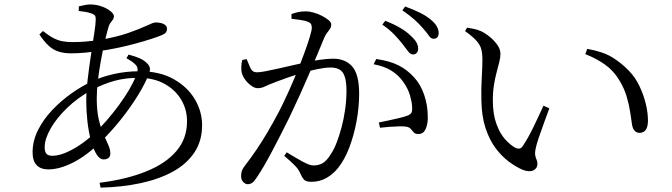

<svg xmlns="http://www.w3.org/2000/svg" viewBox="-20 -807 3040 869"><path d="M552.2 -543.5 561.8 -559.8Q588.6 -553.4 611.1 -543.7Q633.6 -534.1 648.6 -517.5Q657.3 -507.5 658.5 -497.6Q659.7 -487.8 654.9 -474.4Q638.5 -431.2 604.8 -376.3Q571.1 -321.4 526.6 -265.6Q482.2 -209.9 432.2 -161.5Q371.4 -102.1 310.5 -71.2Q249.6 -40.3 198.4 -40.3Q164.7 -40.3 146.1 -59.3Q127.5 -78.3 127.5 -117.6Q127.5 -169.8 152.1 -218.4Q176.7 -267.1 216.5 -309Q256.3 -350.9 303.2 -384.1Q350.1 -417.3 394.7 -437.7Q436.1 -458.4 492.8 -471.4Q549.5 -484.5 612 -484.5Q702.6 -484.5 765.7 -449Q828.8 -413.5 861.8 -357.9Q894.7 -302.3 894.7 -240.2Q894.7 -169.4 860 -117.2Q825.3 -64.9 763 -30.5Q700.6 3.9 616.7 21.9Q532.8 39.9 435.3 42.3L430.7 20.3Q553.3 4.7 641.8 -31.2Q730.4 -67 778.5 -123.4Q826.5 -179.8 826.5 -257.6Q826.5 -311.8 799.8 -356.3Q773.2 -400.9 724.1 -427.8Q675.1 -454.8 606.6 -454.8Q548.8 -454.8 498.9 -441.3Q448.9 -427.7 395.4 -399.8Q331.5 -364.9 283.3 -318.1Q235.1 -271.4 208.7 -224.5Q182.2 -177.6 182.2 -140.5Q182.2 -120 190.4 -110.9Q198.5 -101.9 216.4 -101.9Q244.6 -101.9 278.2 -116.2Q311.7 -130.5 345.7 -153.8Q379.7 -177.2 407.9 -204.4Q436.3 -230.9 464.6 -263.9Q492.9 -296.8 518.9 -332.2Q544.9 -367.6 564.8 -401.6Q584.7 -435.6 595.8 -463.4Q608.6 -493.7 597.7 -509.1Q586.9 -524.5 552.2 -543.5ZM336.3 -757.3 336.9 -778.3Q349.9 -781.4 363.8 -784.1Q377.7 -786.8 387.1 -786.8Q416.3 -786.8 440.9 -777.7Q465.5 -768.6 480.5 -756.1Q495.5 -743.6 495.5 -734.1Q495.5 -724 490.2 -717.2Q485 -710.3 478.7 -701.6Q472.5 -692.8 468.3 -674.6Q460.7 -648.8 452.1 -609.9Q443.5 -571 435.6 -526.8Q427.7 -482.7 422.8 -439.4Q417.9 -396.1 417.9 -361.1Q417.9 -304.9 427.2 -265.6Q436.5 -226.3 448.6 -198.8Q460.8 -171.3 470.1 -151.1Q479.4 -130.9 479.4 -112.4Q479.4 -97.8 470.6 -91.7Q461.8 -85.5 449.3 -85.5Q430.5 -85.5 415.7 -110.4Q401 -135.2 390.6 -174.8Q380.3 -214.4 375.4 -260.6Q370.4 -306.8 370.4 -349.5Q370.4 -393.5 377 -449.5Q383.6 -505.4 391.9 -560Q400.1 -614.6 406.7 -657.5Q413.3 -700.4 413.3 -718.5Q413.3 -731.7 409.7 -736.7Q406.1 -741.6 394.6 -745.8Q381.5 -750.8 366.8 -753.2Q352.1 -755.6 336.3 -757.3ZM158.3 -650.9 174.4 -666.6Q201 -645.5 222 -634.6Q243 -623.7 263.7 -620.1Q284.3 -616.5 309.4 -616.5Q338.9 -616.5 368.9 -619Q398.9 -621.5 427.7 -625.9Q506.9 -638.9 560.3 -657.7Q613.6 -676.5 644 -690.9Q674.3 -705.3 683.5 -705.3Q709.2 -705.3 722.6 -697.3Q736 -689.4 736 -676.6Q736 -667.4 731.2 -660.6Q726.3 -653.9 712.9 -648.2Q695.9 -641 664.9 -630.9Q633.9 -620.9 594.1 -610Q554.3 -599.1 509.9 -589.8Q465.6 -580.5 422.6 -575.1Q394.4 -571.3 362.9 -568.5Q331.3 -565.6 301.6 -565.6Q270 -565.6 245.6 -573.4Q221.1 -581.1 200.7 -599.6Q180.3 -618 158.3 -650.9Z M1801.9 -607.7Q1786.6 -627.1 1765 -650Q1743.4 -672.8 1710.4 -695.6L1723.9 -713.1Q1762.4 -697.8 1790.8 -681.1Q1819.2 -664.5 1837.9 -646.2Q1856.8 -629.2 1864.7 -615.3Q1872.6 -601.5 1872.6 -586.7Q1872.6 -574.4 1866.1 -567.4Q1859.6 -560.5 1849.3 -560.5Q1837.1 -560.5 1827 -574.8Q1816.9 -589.1 1801.9 -607.7ZM1893.8 -679.6Q1877.1 -699 1856.2 -717.8Q1835.3 -736.5 1801.2 -760.2L1813.7 -777.6Q1852.4 -763.7 1881.3 -749.1Q1910.2 -734.6 1928.3 -719.3Q1948 -703.2 1956.7 -688.1Q1965.4 -673 1965.4 -657.3Q1965.4 -644.9 1959.4 -638.2Q1953.3 -631.6 1941.6 -631.6Q1930.4 -631.6 1920.3 -646.5Q1910.2 -661.4 1893.8 -679.6ZM1277.8 -117.6Q1317.9 -92.9 1349.8 -75.5Q1381.6 -58.1 1398.7 -58.1Q1422.1 -58.1 1440.5 -68.6Q1459 -79.2 1477.9 -110.2Q1491 -129.2 1503.2 -160.4Q1515.4 -191.6 1525.7 -230Q1536 -268.5 1542.1 -311.5Q1548.2 -354.5 1548.2 -397.4Q1548.2 -451.7 1532.7 -476.6Q1517.2 -501.4 1475.7 -501.4Q1451.6 -501.4 1417.2 -494.3Q1382.8 -487.3 1346.3 -476.5Q1309.8 -465.6 1278.3 -454.5Q1246.7 -443.3 1227.6 -435.9Q1194.8 -423.5 1179.3 -415.7Q1163.7 -407.9 1145.7 -407.9Q1133.1 -407.9 1117.5 -418.9Q1102 -429.8 1090 -445.9Q1078.1 -462.1 1074.1 -477.9Q1071.6 -489.5 1072.2 -505.7Q1072.8 -521.9 1076.6 -535.6L1096.3 -539.4Q1104.6 -518.9 1113.3 -499.3Q1121.9 -479.7 1143.1 -479.7Q1156.9 -479.7 1183.1 -484.8Q1209.3 -490 1241.7 -497.2Q1274.1 -504.4 1307.6 -512.2Q1341 -520 1369.9 -526Q1391.2 -531 1426.5 -536.2Q1461.8 -541.4 1487.6 -541.4Q1543.3 -541.4 1574.4 -505.8Q1605.5 -470.2 1605.5 -382.3Q1605.5 -322.1 1593.8 -258.5Q1582.1 -195 1561 -139.4Q1539.8 -83.9 1509.9 -46.6Q1488 -19.2 1457.6 -1.6Q1427.1 15.9 1389.1 15.9Q1364.4 15.9 1355.4 5.5Q1346.4 -5 1336.6 -27.1Q1333.1 -34.9 1327.5 -42.8Q1321.9 -50.6 1308.1 -64.2Q1294.4 -77.8 1266.6 -101.6ZM1299.3 -721.9V-743.4Q1311.5 -748.1 1327.9 -751.9Q1344.2 -755.7 1364.6 -755.7Q1379.4 -755.7 1399 -750.2Q1418.6 -744.8 1436.8 -735.5Q1454.9 -726.1 1467.1 -716Q1479.2 -705.8 1479.2 -696.4Q1479.2 -685.3 1473.8 -676.8Q1468.4 -668.2 1461.2 -659.4Q1454 -650.7 1448.4 -638Q1437.8 -612.8 1420.9 -571.8Q1404 -530.7 1382.6 -480.5Q1361.1 -430.4 1337.4 -377.8Q1313.6 -325.2 1290.1 -276.4Q1269.6 -234.8 1249.7 -195.9Q1229.8 -156.9 1211.3 -121.9Q1192.8 -86.9 1175.6 -57.4Q1158.3 -27.8 1142.4 -4Q1131.3 13.4 1121.9 20.1Q1112.5 26.7 1100.9 26.7Q1090.8 26.7 1081 16.9Q1071.2 7.1 1071.2 -10.4Q1071.2 -23.1 1074.6 -33.3Q1078 -43.5 1087.7 -56.1Q1115.4 -92 1140 -128.2Q1164.5 -164.3 1189.8 -207Q1215.1 -249.8 1243.4 -303.3Q1263.1 -341.8 1283.9 -387.7Q1304.8 -433.6 1324 -480.8Q1343.3 -528 1358.3 -569.3Q1373.3 -610.6 1382.3 -640.5Q1391.2 -670.5 1391.2 -680.9Q1391.2 -689.5 1388.5 -696.3Q1385.8 -703.2 1375.4 -707.4Q1364 -713.2 1340.7 -716.6Q1317.3 -720.1 1299.3 -721.9ZM1671.2 -516.2 1682.8 -539.9Q1744 -531.4 1784.3 -510.9Q1824.5 -490.3 1854.5 -456.5Q1882.4 -426.9 1899.3 -379.3Q1916.2 -331.8 1916.2 -274.4Q1916.2 -243.7 1906.1 -222.1Q1896 -200.6 1873.8 -200.4Q1859.5 -200.4 1853 -207.4Q1846.4 -214.4 1839.7 -222.9Q1833 -231.3 1818.1 -233.8Q1807.9 -235.6 1786 -235.1Q1764 -234.6 1740.6 -232.8Q1717.1 -230.9 1699.9 -228.8L1694.5 -252.5Q1712.8 -256.3 1737.7 -261.6Q1762.5 -266.9 1785.7 -272.5Q1808.8 -278 1822 -282.8Q1838.2 -288.5 1842.4 -297.4Q1846.7 -306.3 1845.1 -325.7Q1844.3 -345.6 1835.5 -375.9Q1826.6 -406.2 1804.4 -437.5Q1783.1 -467.1 1751.8 -486.9Q1720.6 -506.8 1671.2 -516.2Z M2163.4 -536.7Q2163.4 -564.4 2158.5 -583.6Q2153.7 -602.9 2136.9 -622Q2120.2 -641 2084.8 -666.4L2094.1 -681.9Q2112 -679.1 2127.4 -675.7Q2142.8 -672.2 2156.9 -665.9Q2174.9 -657.9 2195.4 -641.3Q2215.9 -624.7 2230.4 -604.6Q2245 -584.4 2245 -563.3Q2245 -546.7 2239.8 -526.1Q2234.7 -505.5 2227.8 -480.1Q2220.9 -454.6 2215.8 -423.2Q2210.6 -391.7 2210.6 -353.1Q2210.6 -290.1 2226.8 -246Q2242.9 -202 2266.7 -176Q2290.5 -150 2311.4 -138.7Q2322.4 -133.1 2331 -134.6Q2339.6 -136.1 2346.3 -146.3Q2369.9 -181.3 2394.3 -231.8Q2418.8 -282.2 2439.7 -328.7L2466.4 -316.7Q2454.6 -284.4 2441.2 -248.2Q2427.9 -212.1 2417.9 -182Q2407.8 -151.8 2404.7 -136Q2400.1 -113.8 2402.7 -102.5Q2405.2 -91.2 2408.8 -83.7Q2412.4 -76.3 2412.4 -65.2Q2412.4 -44.7 2393.8 -35.8Q2375.1 -26.8 2343.6 -39.3Q2314.2 -52.3 2282.6 -75.8Q2251 -99.3 2223.1 -136.4Q2195.3 -173.6 2177.7 -226.8Q2160.1 -280 2158.8 -351.4Q2157.3 -405.5 2160.4 -454.4Q2163.4 -503.4 2163.4 -536.7ZM2629.2 -561.9 2637.8 -585.9Q2708.9 -573.3 2750.5 -547.9Q2792.1 -522.5 2826 -487.2Q2854.9 -457.8 2874 -417.8Q2893.1 -377.8 2902.9 -336.9Q2912.7 -296 2912.7 -262.1Q2912.7 -233 2902.9 -219.4Q2893.2 -205.7 2873.5 -205.7Q2861.8 -205.7 2853 -214.7Q2844.2 -223.7 2840.9 -241Q2837.9 -262.8 2832.8 -296.4Q2827.8 -329.9 2816.9 -367.9Q2806 -405.9 2784.5 -441.4Q2758.4 -485.9 2718.8 -514.3Q2679.2 -542.7 2629.2 -561.9Z"/></svg>

Font: Noto Serif JP
Style: Regular
Weight: 200
Designer: Ryoko NISHIZUKA 西塚涼子 (kana & ideographs); Frank Grießhammer (Latin, Greek & Cyrillic); Wenlong ZHANG 张文龙 (bopomofo); San
Foundry: Adobe
Version: Version 2.001;hotconv 1.1.0;makeotfexe 2.6.0